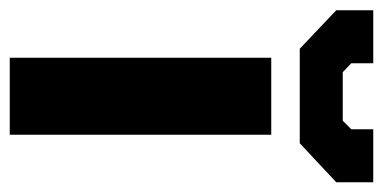

<svg xmlns="http://www.w3.org/2000/svg" viewBox="-236 -556 767 384"><g transform="rotate(90 147.0 -363.5)"><path d="M52 -580 -25 -653V-727H81V-683L99 -666H196L213 -683V-727H319V-653L241 -580ZM70 0V-523H224V0Z"/></g></svg>

Font: Tomorrow SemiBold
Style: Regular
Weight: 600
Designer: Tony de Marco, Monica Rizzolli
Foundry: Just in Type
Version: Version 2.002